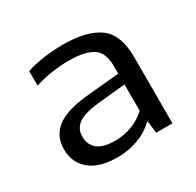

<svg xmlns="http://www.w3.org/2000/svg" viewBox="-107 -869 707 691"><g transform="rotate(-30 247.0 -523.0)"><path d="M199 -297.5Q123 -297.5 83.5 -330.5Q44 -363.5 44 -418Q44 -475 86 -506.2Q128 -537.5 223 -545.5L349.5 -557.5V-588Q349.5 -645.5 317 -666.2Q284.5 -687 216 -687Q186 -687 149.2 -682Q112.5 -677 76.5 -665V-725.5Q111 -737 150.8 -742.2Q190.5 -747.5 227 -747.5Q327.5 -747.5 378.2 -711Q429 -674.5 429 -578.5V-305H361.5L355.5 -354H351Q325 -328 284.5 -312.8Q244 -297.5 199 -297.5ZM124 -425.5Q124 -392 147 -372.8Q170 -353.5 220.5 -353.5Q255.5 -353.5 289 -365.8Q322.5 -378 349.5 -403V-512.5L233.5 -501Q173.5 -494.5 148.8 -476Q124 -457.5 124 -425.5Z"/></g></svg>

Font: Encode Sans Exp
Style: Regular
Weight: 400
Width: 7
Designer: Multiple Designers
Foundry: Impallari Type
Version: Version 3.002; ttfautohint (v1.8.3) -l 8 -r 50 -G 200 -x 14 